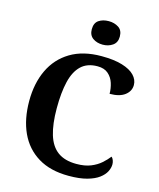

<svg xmlns="http://www.w3.org/2000/svg" viewBox="-135 -1030 940 1135"><g transform="rotate(15 334.5 -462.5)"><path d="M394.1 10Q282.3 10 206.8 -36Q131.2 -82 93.2 -164.5Q55.3 -247 55.3 -358Q55.3 -466 94.4 -548.5Q133.5 -631 210.5 -677.5Q287.5 -724 400.6 -724Q477.3 -724 527.8 -708.6Q578.3 -693.3 603.5 -666.9Q628.7 -640.5 628.7 -607.9Q628.7 -570.7 596.5 -545.9Q564.2 -521.1 503.4 -521.1Q503.4 -553.9 493.3 -585.7Q483.2 -617.5 459.1 -638.7Q435.1 -660 393.4 -660Q330.6 -660 293.3 -624.6Q256 -589.3 239.8 -521.9Q223.7 -454.5 223.7 -358Q223.7 -262 243.2 -197.6Q262.6 -133.2 306 -101.5Q349.4 -69.9 420.1 -69.9Q472 -69.9 508 -84.5Q544 -99.1 569 -121.3Q593.9 -143.4 610.9 -165.4Q618.4 -159.2 623 -147.1Q627.6 -135 627.6 -122.3Q627.6 -101 616.1 -78Q604.5 -55 577.9 -35Q551.4 -15.1 506.2 -2.5Q461.1 10 394.1 10ZM388.3 -791.1Q352.2 -791.1 327.5 -808.9Q302.9 -826.7 302.9 -863Q302.9 -901.5 327.5 -918.2Q352.2 -934.9 388.3 -934.9Q422.9 -934.9 448.6 -918.2Q474.3 -901.5 474.3 -863Q474.3 -826.7 448.6 -808.9Q422.9 -791.1 388.3 -791.1Z"/></g></svg>

Font: Noto Serif Sinhala
Style: Regular
Weight: 400
Designer: Jelle Bosma - Monotype Design Team
Foundry: Monotype Imaging Inc.
Version: Version 2.006